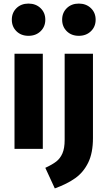

<svg xmlns="http://www.w3.org/2000/svg" viewBox="-20 -831 600 1072"><path d="M219 0H61V-531H219ZM233 -721Q233 -682 206.5 -656.5Q180 -631 139 -631Q98 -631 72 -656.5Q46 -682 46 -721Q46 -760 72 -785.5Q98 -811 139 -811Q180 -811 206.5 -785.5Q233 -760 233 -721ZM499 -60Q499 23 472.5 77Q446 131 400.5 163.5Q355 196 286 221L233 106Q272 88 294 71Q316 54 328.5 25.5Q341 -3 341 -50V-531H499ZM514 -721Q514 -682 487.5 -656.5Q461 -631 420 -631Q379 -631 353 -656.5Q327 -682 327 -721Q327 -760 353 -785.5Q379 -811 420 -811Q461 -811 487.5 -785.5Q514 -760 514 -721Z"/></svg>

Font: FiraGOUPP
Style: Bold
Weight: 700
Designer: bBox Type
Foundry: bBox Type GmbH
Version: Version 1.001